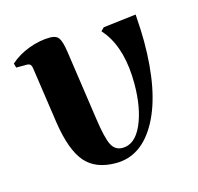

<svg xmlns="http://www.w3.org/2000/svg" viewBox="-62 -398 489 473"><g transform="rotate(-15 182.0 -161.5)"><path d="M274 -169Q274 -254 238 -303L229 -314L237 -322L321 -332Q324 -289 324 -263Q324 -135 285 -63Q246 9 180 9Q128 9 101.5 -22Q75 -53 64 -124L43 -268Q42 -276 39 -279Q36 -282 30 -282H3L0 -293Q20 -311 48 -321.5Q76 -332 103 -332Q118 -332 124.5 -323Q131 -314 135 -287L161 -108Q168 -59 177 -41Q186 -23 205 -23Q237 -23 255.5 -64.5Q274 -106 274 -169Z"/></g></svg>

Font: Katibeh
Style: Regular
Weight: 400
Designer: Arabic design by Kourosh Beigpour, Latin design by Eduardo Tunni, engineering by Lasse Fister
Version: Version 1.0010g